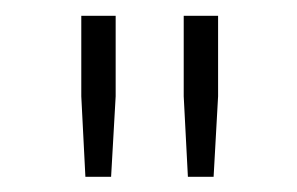

<svg xmlns="http://www.w3.org/2000/svg" viewBox="-20 -682 384 248"><path d="M217.3 -661.6H261.7V-557.6L255.9 -453.6H222.7L217.3 -557.6ZM85 -661.6H129.4V-557.6L123.5 -453.6H90.3L85 -557.6Z"/></svg>

Font: Estedad-FD Light
Style: Regular
Weight: 300
Designer: Amin Abedi
Version: Version 7.3